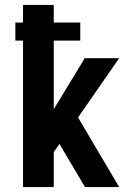

<svg xmlns="http://www.w3.org/2000/svg" viewBox="-20 -755 540 775"><path d="M73 0V-591H42V-664H73V-735H197V-664H304V-591H197V-314L322 -520H461L295 -281L461 0H323L220 -174L197 -141V0Z"/></svg>

Font: Iosevka SS04 Extrabold
Style: Regular
Weight: 800
Monospace: yes
Designer: Belleve Invis
Foundry: Belleve Invis
Version: Version 19.0.0; ttfautohint (v1.8.4)